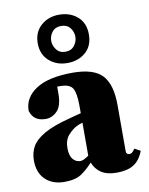

<svg xmlns="http://www.w3.org/2000/svg" viewBox="-89 -859 727 939"><g transform="rotate(-10 274.0 -389.0)"><path d="M414 16Q367 16 338.5 -2.5Q310 -21 297 -55Q268 -23 238.5 -3.5Q209 16 155 16Q96 16 60.5 -18Q25 -52 25 -113Q25 -152 42.5 -182.5Q60 -213 104.5 -238.5Q149 -264 230 -285Q242 -288 258 -292.5Q274 -297 291 -301V-337Q291 -401 276.5 -425Q262 -449 215 -449Q211 -449 207.5 -449Q204 -449 200 -449V-415Q200 -354 175 -328.5Q150 -303 118 -303Q57 -303 42 -357Q42 -422 103.5 -462.5Q165 -503 286 -503Q390 -503 432.5 -457.5Q475 -412 475 -309V-80Q475 -63 492 -63Q498 -63 504 -67.5Q510 -72 519 -85L548 -69Q530 -23 498.5 -3.5Q467 16 414 16ZM197 -144Q197 -107 212 -89Q227 -71 249 -71Q256 -71 264.5 -74.5Q273 -78 291 -90V-254Q276 -250 262 -243Q241 -233 219 -209Q197 -185 197 -144ZM270 -610Q299 -610 314.5 -630.5Q330 -651 330 -674Q330 -699 314.5 -718.5Q299 -738 270 -738Q241 -738 225.5 -718.5Q210 -699 210 -674Q210 -651 225.5 -630.5Q241 -610 270 -610ZM270 -554Q216 -554 179.5 -586.5Q143 -619 143 -674Q143 -729 179.5 -761.5Q216 -794 270 -794Q324 -794 360.5 -762.5Q397 -731 397 -674Q397 -617 360.5 -585.5Q324 -554 270 -554Z"/></g></svg>

Font: Source Serif Pro Black
Style: Regular
Weight: 900
Designer: Frank Grießhammer
Foundry: Adobe Systems Incorporated
Version: Version 3.001;hotconv 1.0.111;makeotfexe 2.5.65597